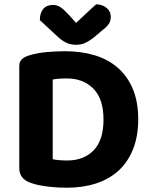

<svg xmlns="http://www.w3.org/2000/svg" viewBox="-20 -861 703 896"><path d="M463 -303Q463 -400 415.5 -447.5Q368 -495 292 -495Q274 -495 258 -494Q242 -493 226 -490V-118Q239 -115 257.5 -113.5Q276 -112 293 -112Q371 -112 417 -159.5Q463 -207 463 -303ZM625 -305Q625 -225 601 -165Q577 -105 533.5 -65Q490 -25 428.5 -5Q367 15 292 15Q275 15 253.5 14Q232 13 209.5 10.5Q187 8 164 3.5Q141 -1 122 -8Q70 -27 70 -76V-552Q70 -572 80.5 -583Q91 -594 111 -601Q152 -614 198 -618Q244 -622 282 -622Q359 -622 422 -603Q485 -584 530 -544.5Q575 -505 600 -445.5Q625 -386 625 -305ZM335 -754Q358 -775 382 -798Q406 -821 429 -841Q458 -840 477.5 -824Q497 -808 497 -783Q497 -763 487.5 -749Q478 -735 453 -716L419 -687Q393 -667 375 -659.5Q357 -652 335 -652Q308 -652 287.5 -662.5Q267 -673 249 -690L166 -767Q166 -801 182 -819.5Q198 -838 227 -838Q246 -838 261.5 -828Q277 -818 303 -790Z"/></svg>

Font: Baloo Thambi 2
Style: Bold
Weight: 700
Designer: Aadarsh Rajan and Ek Type
Foundry: Ek Type
Version: Version 1.640;hotconv 1.0.111;makeotfexe 2.5.65597; ttfautoh